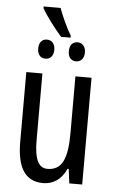

<svg xmlns="http://www.w3.org/2000/svg" viewBox="-59 -912 574 962"><g transform="rotate(5 228.0 -431.0)"><path d="M206 -872H121V-863C143 -824 186 -768 221 -728H269V-738C245 -777 220 -834 206 -872ZM152 -708C129 -708 112 -692 112 -660C112 -628 129 -612 152 -612C175 -612 193 -628 193 -660C193 -692 175 -708 152 -708ZM306 -708C283 -708 266 -692 266 -660C266 -628 283 -612 306 -612C328 -612 347 -628 347 -660C347 -692 328 -708 306 -708ZM391 -537H310V-251C310 -123 284 -63 210 -63C165 -63 144 -107 144 -202V-537H63V-187C63 -67 98 10 195 10C246 10 288 -19 311 -72H317L326 0H391Z"/></g></svg>

Font: Noto Sans UI Condensed
Style: Regular
Weight: 400
Width: 3
Designer: Monotype Design Team
Foundry: Monotype Imaging Inc.
Version: Version 1.901